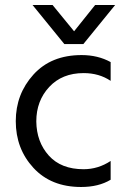

<svg xmlns="http://www.w3.org/2000/svg" viewBox="-20 -736 511 767"><path d="M422 -488V-413Q376 -444 314 -444Q228 -444 176.5 -388.5Q125 -333 125 -251Q126 -169 175 -114.5Q224 -60 314 -60Q372 -60 422 -93V-18Q374 11 304 11Q184 11 113.5 -65.5Q43 -142 43 -252Q43 -360 113.5 -438Q184 -516 306 -516Q371 -516 422 -488ZM313 -560H237L110 -716H190L276 -611L360 -716H440Z"/></svg>

Font: Hind
Style: Regular
Weight: 400
Designer: Manushi Parikh, Satya Rajpurohit
Foundry: Indian Type Foundry
Version: Version 2.000;PS 1.0;hotconv 1.0.79;makeotf.lib2.5.61930